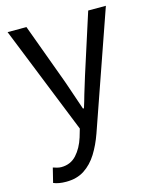

<svg xmlns="http://www.w3.org/2000/svg" viewBox="-116 -622 753 934"><g transform="rotate(-15 260.5 -154.5)"><path d="M101 234Q62 234 37 223L55 150Q63 153 74.5 156Q86 159 96 159Q143 159 173 126Q203 93 219 42L231 1L13 -543H108L219 -241Q222 -231 226 -221Q248 -155 271 -89H276Q286 -120 295 -153Q309 -199 322 -241L419 -543H508L303 45Q284 99 257.5 141.5Q231 184 193 209Q155 234 101 234Z"/></g></svg>

Font: Noto Sans CJK KR Regular (TTF)
Style: Regular
Weight: 400
Designer: Ryoko NISHIZUKA 西塚涼子 (kana & ideographs); Paul D. Hunt (Latin, Greek & Cyrillic); Wenlong ZHANG 张文龙 (bopomofo); Sandoll 
Foundry: Adobe Systems Incorporated
Version: Version 1.004;PS 1.004;hotconv 1.0.82;makeotf.lib2.5.63406